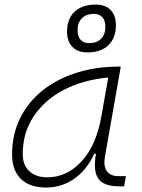

<svg xmlns="http://www.w3.org/2000/svg" viewBox="-20 -816 626 846"><path d="M181.6 10.3Q110.8 10.3 72 -27.8Q33.2 -65.9 33.2 -135.3Q33.2 -223.1 68.4 -294.7Q103.5 -366.2 167 -417Q230.5 -467.8 316.4 -495.1Q402.3 -522.5 503.4 -522.5H512.2L442.4 -126Q435.1 -85.4 450.4 -62.7Q465.8 -40 500.5 -40H534.7L526.9 4.9H503.9Q436 4.9 412.8 -29.5Q389.6 -64 402.8 -138.7H395.5Q362.3 -66.9 306.9 -28.3Q251.5 10.3 181.6 10.3ZM189 -34.7Q274.9 -34.7 339.8 -105.5Q404.8 -176.3 427.2 -306.2L457 -474.6Q341.8 -463.4 257.3 -418Q172.9 -372.6 126.5 -300.5Q80.1 -228.5 80.1 -137.7Q80.1 -88.9 108.9 -61.8Q137.7 -34.7 189 -34.7ZM364.7 -585Q322.8 -585 299.1 -609.1Q275.4 -633.3 275.4 -676.3Q275.4 -732.9 308.8 -764.4Q342.3 -795.9 401.9 -795.9Q443.8 -795.9 467.3 -772Q490.7 -748 490.7 -704.6Q490.7 -648.4 457.5 -616.7Q424.3 -585 364.7 -585ZM372.1 -626Q406.2 -626 425.3 -645Q444.3 -664.1 444.3 -698.2Q444.3 -725.1 431.2 -740Q418 -754.9 394.5 -754.9Q360.4 -754.9 341.1 -735.8Q321.8 -716.8 321.8 -682.6Q321.8 -655.8 335 -640.9Q348.1 -626 372.1 -626Z"/></svg>

Font: Cascadia Mono ExtraLight
Style: Italic
Weight: 200
Italic angle: -10°
Monospace: yes
Designer: Aaron Bell
Foundry: Saja Typeworks
Version: Version 2404.023; ttfautohint (v1.8.4)